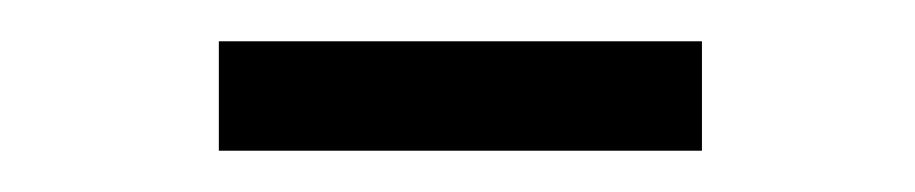

<svg xmlns="http://www.w3.org/2000/svg" viewBox="-20 -649 443 93"><path d="M86 -576V-629H320V-576Z"/></svg>

Font: Maven Pro
Style: Regular
Weight: 400
Designer: Joe Prince
Foundry: Joe Prince
Version: Version 2.103